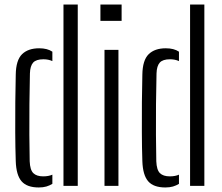

<svg xmlns="http://www.w3.org/2000/svg" viewBox="-20 -820 980 847"><path d="M260 0V-800H323V0ZM49.5 -109Q47.5 -169 47.2 -236.2Q47 -303.5 47.5 -369.2Q48 -435 49.5 -491Q50.5 -554.5 77.2 -580.8Q104 -607 153 -607Q189 -607 211 -592V-550.5Q193.5 -558.5 171.5 -558.5Q139.5 -558.5 126.2 -543.8Q113 -529 112 -496Q110.5 -431 109.8 -360.8Q109 -290.5 109.5 -225Q110 -159.5 111 -108.5Q112.5 -70.5 127 -56.2Q141.5 -42 170.5 -42Q194.5 -42 211 -49.5V-9Q199 -1.5 184.5 2.8Q170 7 151 7Q99 7 75.2 -20.2Q51.5 -47.5 49.5 -109Z M423 -728V-800H516.5V-728ZM441 0V-600H502.5V0Z M818.5 0V-800H881.5V0ZM608 -109Q606 -169 605.8 -236.2Q605.5 -303.5 606 -369.2Q606.5 -435 608 -491Q609 -554.5 635.8 -580.8Q662.5 -607 711.5 -607Q747.5 -607 769.5 -592V-550.5Q752 -558.5 730 -558.5Q698 -558.5 684.8 -543.8Q671.5 -529 670.5 -496Q669 -431 668.2 -360.8Q667.5 -290.5 668 -225Q668.5 -159.5 669.5 -108.5Q671 -70.5 685.5 -56.2Q700 -42 729 -42Q753 -42 769.5 -49.5V-9Q757.5 -1.5 743 2.8Q728.5 7 709.5 7Q657.5 7 633.8 -20.2Q610 -47.5 608 -109Z"/></svg>

Font: Big Shoulders Stencil Text Light
Style: Regular
Weight: 300
Designer: Patric King
Foundry: XO Type Co
Version: Version 1.000